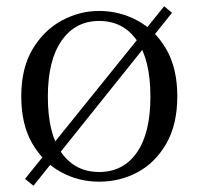

<svg xmlns="http://www.w3.org/2000/svg" viewBox="-20 -566 636 614"><path d="M530 -525 87 28 60 6 505 -546ZM297 15Q231 15 174.5 -16Q118 -47 83 -107.5Q48 -168 48 -258Q48 -348 84 -408.5Q120 -469 177 -500Q234 -531 297 -531Q362 -531 419 -500.5Q476 -470 511.5 -409Q547 -348 547 -258Q547 -168 512 -107Q477 -46 420.5 -15.5Q364 15 297 15ZM297 -16Q374 -16 417.5 -78Q461 -140 461 -257Q461 -375 417.5 -437Q374 -499 297 -499Q221 -499 177 -436Q133 -373 133 -257Q133 -138 177 -77Q221 -16 297 -16Z"/></svg>

Font: Noto Serif SC
Style: Regular
Weight: 400
Designer: Ryoko NISHIZUKA 西塚涼子 (kana & ideographs); Frank Grießhammer (Latin, Greek & Cyrillic); Wenlong ZHANG 张文龙 (bopomofo); San
Foundry: Adobe
Version: Version 2.002-H1;hotconv 1.1.0;makeotfexe 2.6.0